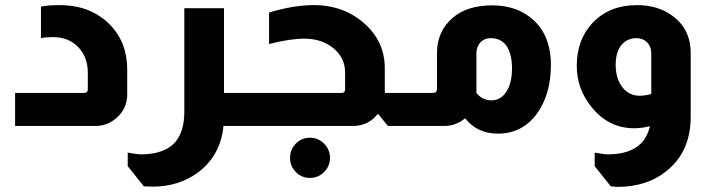

<svg xmlns="http://www.w3.org/2000/svg" viewBox="-20 -492 2774 750"><path d="M140 -466Q166 -472 212 -472Q335 -472 410 -395Q477 -326 477 -220V-124Q477 -69 437 -33Q401 0 353 0H39V-129H309Q323 -129 323 -143V-208Q323 -269 285.5 -308Q248 -347 188 -347Q157 -347 140 -343Z M855 -460V-129H905V0H853Q842 115 753 182Q678 237 577 237Q566 237 542 236L479 157V104Q482 105 490 106Q516 111 536 111Q619 109 659 69Q700 28 700 -56V-460Z M1031 -443Q1126 -472 1206 -472Q1325 -472 1407 -397Q1483 -327 1483 -226V-138Q1483 -134 1484 -129H1515V0H1495L1458 -46H1455Q1418 0 1358 0H898V-129H1314Q1328 -129 1328 -143V-209Q1328 -266 1282.5 -303.5Q1237 -341 1169 -341Q1113 -341 1031 -320ZM1191 46Q1223 46 1246 69Q1269 92 1269 125Q1269 157 1246 180Q1223 203 1191 203Q1158 203 1135.5 180Q1113 157 1113 125Q1113 92 1135.5 69Q1158 46 1191 46Z M1687 -285Q1687 -370 1749 -423Q1805 -471 1903 -471Q1987 -471 2045 -429Q2132 -366 2132 -238Q2132 -123 2076 -46Q2019 30 1925 30Q1844 30 1797 -30Q1761 0 1716 0H1507V-129H1672Q1679 -129 1683 -133Q1687 -138 1687 -143ZM1841 -129Q1864 -100 1900 -100Q1936 -100 1958 -134Q1980 -168 1980 -224Q1980 -284 1957 -315Q1935 -343 1897 -343Q1872 -343 1855 -325Q1841 -307 1841 -284Z M2519 1Q2486 9 2457 9Q2356 9 2289 -76Q2233 -146 2233 -235Q2233 -337 2295 -403Q2361 -472 2468 -472Q2549 -472 2604 -432Q2678 -380 2678 -285V-38V-36Q2678 99 2586 174Q2509 238 2392 238L2366 236L2303 157V104Q2306 105 2314 106Q2340 111 2360 111Q2445 109 2485 67Q2509 42 2519 1ZM2524 -284Q2524 -310 2507 -327Q2491 -343 2467 -343Q2429 -343 2407 -315.5Q2385 -288 2385 -239Q2385 -185 2411 -151.5Q2437 -118 2479 -118Q2500 -118 2524 -125Z"/></svg>

Font: Almarai ExtraBold
Style: Regular
Weight: 800
Designer: Boutros International 2019
Foundry: Created by Boutros International 2019
Version: Version 1.10